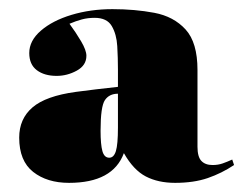

<svg xmlns="http://www.w3.org/2000/svg" viewBox="-20 -762 532 420"><path d="M131 -362Q83 -362 52.5 -386Q22 -410 22 -461Q22 -502 51 -527Q80 -552 146 -561Q168 -564 189.5 -566.5Q211 -569 238 -572V-610Q238 -635 236.5 -661Q235 -687 224.5 -705Q214 -723 187 -723Q172 -723 159 -719.5Q146 -716 132 -710Q146 -691 157.5 -671.5Q169 -652 169 -640Q169 -619 148 -607.5Q127 -596 104 -596Q77 -596 60.5 -608.5Q44 -621 44 -646Q44 -673 69.5 -695Q95 -717 136.5 -729.5Q178 -742 226 -742Q275 -742 317.5 -734Q360 -726 386 -697.5Q412 -669 412 -609V-441Q412 -419 420.5 -410Q429 -401 445 -401Q457 -401 467 -404.5Q477 -408 488 -413L492 -401Q465 -383 434.5 -372.5Q404 -362 363 -362Q326 -362 299 -376Q272 -390 251 -427Q227 -362 131 -362ZM219 -417Q229 -417 233.5 -431.5Q238 -446 238 -483V-557Q219 -557 209.5 -543Q200 -529 200 -476Q200 -446 204 -431.5Q208 -417 219 -417Z"/></svg>

Font: Display Black
Style: Regular
Weight: 900
Designer: Latin by Veronika Burian and Jose Scaglione. Greek by Irene Vlachou. Cyrillic by Vera Evstafieva.
Foundry: TypeTogether
Version: Version 3.002